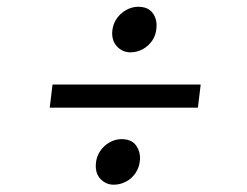

<svg xmlns="http://www.w3.org/2000/svg" viewBox="-20 -588 709 552"><path d="M131 -345H557L549 -278.5H123ZM255.5 -115.5Q256.5 -136.5 267.5 -153Q278.5 -169.5 295.2 -178.8Q312 -188 329 -188Q357.5 -188 370.5 -170.8Q383.5 -153.5 382.5 -129.5Q381 -107.5 370 -91Q359 -74.5 342.2 -65.8Q325.5 -57 307 -57Q285 -57 269.5 -72.8Q254 -88.5 255.5 -115.5ZM355 -437.5Q333 -437.5 317.2 -453.5Q301.5 -469.5 302.5 -496Q304 -517.5 315 -533.8Q326 -550 342.8 -559.2Q359.5 -568.5 377 -568.5Q405 -568.5 418.2 -551.5Q431.5 -534.5 430 -510.5Q429 -488 417.8 -471.5Q406.5 -455 389.8 -446.2Q373 -437.5 355 -437.5Z"/></svg>

Font: Merriweather 48pt
Style: Italic
Weight: 400
Italic angle: -7.8°
Version: Version 2.101